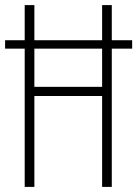

<svg xmlns="http://www.w3.org/2000/svg" viewBox="-20 -734 539 754"><path d="M77 0H115V-357H381V0H419V-543H499V-576H419V-714H381V-576H115V-714H77V-576H0V-543H77ZM115 -393V-543H381V-393Z"/></svg>

Font: Noto Sans Lao UI ExtCond ExtLt
Style: Regular
Weight: 200
Width: 2
Designer: Monotype Design Team
Foundry: Monotype Imaging Inc.
Version: Version 2.000